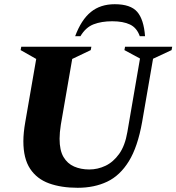

<svg xmlns="http://www.w3.org/2000/svg" viewBox="-20 -882 838 912"><path d="M349 10Q271 10 213 -11Q155 -32 123 -80.5Q91 -129 91 -211Q91 -251 100 -302L152 -602L78 -644L81 -660H414L411 -644L323 -602L269 -290Q263 -252 263 -223Q263 -168 281.5 -136.5Q300 -105 332 -91Q364 -77 404 -77Q444 -77 481 -94.5Q518 -112 546 -151Q574 -190 585 -255L645 -604L571 -644L574 -660H798L795 -644L707 -603L655 -302Q634 -184 592 -116Q550 -48 489 -19Q428 10 349 10ZM337 -710Q366 -788 411.5 -825Q457 -862 525 -862Q600 -862 631.5 -826Q663 -790 669 -710H644Q630 -750 597.5 -765.5Q565 -781 513 -781Q462 -781 424.5 -766.5Q387 -752 362 -710Z"/></svg>

Font: Spectral ExtraBold
Style: Italic
Weight: 800
Italic angle: -10°
Designer: Jean-Baptiste Levee
Foundry: Production Type
Version: Version 2.001